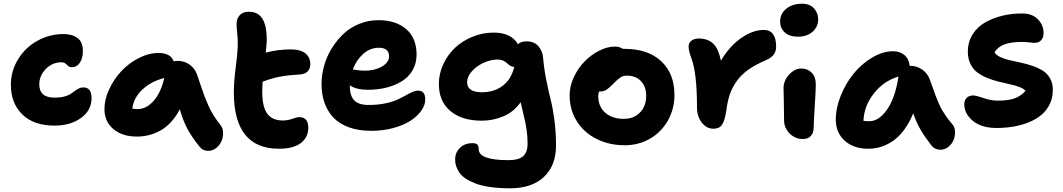

<svg xmlns="http://www.w3.org/2000/svg" viewBox="-20 -723 5683 1026"><path d="M271 -51.8Q160.2 -51.8 99.1 -111.6Q38.1 -171.4 38.1 -270Q38.1 -343.8 76.7 -406.5Q115.2 -469.2 179.9 -505.1Q244.6 -541 319.8 -541Q365.7 -541 394.3 -519.8Q422.9 -498.5 422.9 -450.2Q422.9 -412.6 407 -388.2Q391.1 -363.8 362.8 -363.8Q348.6 -363.8 337.2 -377Q325.7 -390.1 309.1 -390.1Q259.3 -390.1 224.6 -354.2Q189.9 -318.4 189.9 -272Q189.9 -201.2 272 -201.2Q300.8 -201.2 322.5 -206.8Q344.2 -212.4 356.7 -220.5Q369.1 -228.5 379.4 -236.6Q389.6 -244.6 400.9 -250.2Q412.1 -255.9 425.8 -255.9Q469.2 -255.9 469.2 -198.2Q469.2 -133.8 413.1 -92.8Q356.9 -51.8 271 -51.8Z M710.9 6.8Q633.3 6.8 585.7 -33.4Q538.1 -73.7 538.1 -140.1Q538.1 -190.9 563 -245.1Q587.9 -299.3 627.7 -342Q667.5 -384.8 720.9 -412.4Q774.4 -439.9 827.6 -439.9Q892.1 -439.9 908.7 -395Q918.9 -397.9 928.7 -397.9Q965.8 -397.9 993.7 -377.4Q1021.5 -356.9 1032.7 -325.2Q1039.6 -305.7 1052.7 -266.4Q1065.9 -227.1 1073 -208.3Q1080.1 -189.5 1093 -160.2Q1106 -130.9 1121.8 -105.7Q1137.7 -80.6 1158.7 -54.2Q1171.4 -39.1 1172.1 -15.4Q1172.9 8.3 1164.1 30Q1155.3 51.8 1136 67.4Q1116.7 83 1092.8 83Q1063 83 1045.9 60.1Q1006.8 11.7 982.7 -32.2Q958.5 -76.2 940.9 -139.2Q920.4 -99.6 893.3 -70.3Q866.2 -41 835.7 -24.7Q805.2 -8.3 774.4 -0.7Q743.7 6.8 710.9 6.8ZM715.8 -140.1Q761.2 -140.1 800.3 -183.3Q839.4 -226.6 857.9 -306.2Q785.2 -287.6 739 -242.7Q692.9 -197.8 687 -142.1Q704.6 -140.1 715.8 -140.1Z M1470.2 71.8Q1229.5 71.8 1229.5 -230Q1229.5 -284.7 1239.5 -362.3Q1249.5 -439.9 1250.5 -477.1Q1251.5 -508.8 1247.6 -546.4Q1243.7 -584 1244.1 -597.2Q1245.1 -624.5 1261.5 -642.3Q1277.8 -660.2 1311.5 -660.2Q1358.9 -660.2 1382.8 -622.1Q1406.7 -584 1405.3 -500Q1404.3 -482.9 1400.4 -441.9Q1465.8 -459 1532.2 -459Q1586.4 -459 1612.3 -437.5Q1638.2 -416 1638.2 -379.9Q1638.2 -355.5 1623.5 -341.1Q1608.9 -326.7 1583.5 -325.2Q1518.1 -321.3 1474.4 -313Q1430.7 -304.7 1383.3 -286.1Q1381.3 -253.9 1381.3 -235.8Q1381.3 -150.9 1408.4 -115Q1435.5 -79.1 1491.2 -79.1Q1516.6 -79.1 1542 -88.1Q1567.4 -97.2 1579.1 -97.2Q1627.4 -97.2 1627.4 -40Q1627.4 10.3 1588.1 41Q1548.8 71.8 1470.2 71.8Z M1964.4 -23.9Q1896.5 -23.9 1845 -42.5Q1793.5 -61 1761.7 -94.7Q1730 -128.4 1714.1 -173.6Q1698.2 -218.8 1698.2 -273.9Q1698.2 -322.3 1711.7 -370.8Q1725.1 -419.4 1752 -463.4Q1778.8 -507.3 1814.7 -541.3Q1850.6 -575.2 1899.4 -595.2Q1948.2 -615.2 2002.4 -615.2Q2095.2 -615.2 2150.6 -567.4Q2206.1 -519.5 2206.1 -431.2Q2206.1 -384.3 2184.8 -347.7Q2163.6 -311 2127 -288.6Q2090.3 -266.1 2044.2 -254.6Q1998 -243.2 1945.3 -243.2Q1884.8 -243.2 1849.1 -267.1V-264.2Q1849.1 -212.4 1872.3 -187.3Q1895.5 -162.1 1950.2 -162.1Q1996.6 -162.1 2035.6 -169.9Q2074.7 -177.7 2099.9 -189Q2125 -200.2 2145 -211.7Q2165 -223.1 2182.6 -231Q2200.2 -238.8 2214.4 -238.8Q2252.4 -238.8 2252.4 -190.9Q2252.4 -161.1 2231.2 -131.3Q2210 -101.6 2173.3 -77.6Q2136.7 -53.7 2081.5 -38.8Q2026.4 -23.9 1964.4 -23.9ZM2004.4 -467.8Q1958.5 -467.8 1921.6 -435.5Q1884.8 -403.3 1865.2 -352.1Q1868.2 -351.6 1880.6 -349.6Q1893.1 -347.7 1904.8 -346.4Q1916.5 -345.2 1929.2 -345.2Q1982.4 -345.2 2020.8 -367.4Q2059.1 -389.6 2059.1 -421.9Q2059.1 -467.8 2004.4 -467.8Z M2706.1 283.2Q2647 283.2 2599.1 276.4Q2551.3 269.5 2520.3 257.3Q2489.3 245.1 2467 230.2Q2444.8 215.3 2433.3 197.3Q2421.9 179.2 2417 163.1Q2412.1 147 2412.1 129.9Q2412.1 92.3 2437.7 67.1Q2463.4 42 2505.4 42Q2523.4 42 2530.8 49.8Q2538.1 57.6 2538.1 74.2Q2538.1 132.8 2696.3 132.8Q2752.9 132.8 2776.1 111.3Q2799.3 89.8 2799.3 45.9Q2799.3 14.2 2795.4 -17.6Q2791.5 -49.3 2787.1 -69.6Q2782.7 -89.8 2774.4 -124.3Q2766.1 -158.7 2762.2 -176.8Q2726.1 -125 2670.2 -101.6Q2614.3 -78.1 2555.2 -78.1Q2447.8 -78.1 2386.5 -129.9Q2325.2 -181.6 2325.2 -273.9Q2325.2 -330.1 2349.4 -381.3Q2373.5 -432.6 2413.3 -469.2Q2453.1 -505.9 2506.6 -527.3Q2560.1 -548.8 2617.2 -548.8Q2713.4 -548.8 2748 -485.8Q2760.7 -502 2794.9 -502Q2835 -502 2857.4 -475.6Q2879.9 -449.2 2882.3 -413.1Q2887.2 -355.5 2899.4 -294.7Q2911.6 -233.9 2922.6 -191.2Q2933.6 -148.4 2942.4 -83Q2951.2 -17.6 2951.2 54.2Q2951.2 161.6 2886.7 222.4Q2822.3 283.2 2706.1 283.2ZM2476.1 -284.2Q2476.1 -230 2555.2 -230Q2620.1 -230 2666 -264.4Q2711.9 -298.8 2728 -365.2Q2716.3 -365.7 2706.3 -371.8Q2696.3 -377.9 2689.5 -385.3Q2682.6 -392.6 2669.4 -398.7Q2656.2 -404.8 2639.2 -404.8Q2601.6 -404.8 2563.2 -387Q2524.9 -369.1 2500.5 -340.8Q2476.1 -312.5 2476.1 -284.2Z M3318.8 53.2Q3234.4 53.2 3167 19Q3099.6 -15.1 3061.8 -76.2Q3023.9 -137.2 3023.9 -213.9Q3023.9 -262.2 3046.4 -310.5Q3068.8 -358.9 3103.5 -394.3Q3138.2 -429.7 3181.6 -451.9Q3225.1 -474.1 3265.1 -474.1Q3290 -474.1 3309.1 -461.9H3316.9Q3442.4 -461.9 3513.2 -396Q3584 -330.1 3584 -215.8Q3584 -140.6 3549.1 -78.9Q3514.2 -17.1 3453.4 18.1Q3392.6 53.2 3318.8 53.2ZM3176.8 -210Q3176.8 -154.3 3213.9 -121.1Q3251 -87.9 3314 -87.9Q3366.7 -87.9 3399.9 -121.8Q3433.1 -155.8 3433.1 -210.9Q3433.1 -260.3 3405 -289.6Q3377 -318.8 3330.1 -318.8Q3309.6 -318.8 3294.7 -308.8Q3279.8 -298.8 3256.8 -274.9Q3232.4 -250.5 3219 -242.2Q3205.6 -233.9 3184.1 -233.9H3181.2Q3176.8 -222.2 3176.8 -210Z M3791.5 -35.2Q3755.9 -35.2 3730.2 -67.9Q3704.6 -100.6 3704.6 -147.9Q3704.6 -329.6 3675.8 -408.2Q3659.7 -451.2 3659.7 -474.1Q3659.7 -493.7 3674.3 -505.4Q3689 -517.1 3714.4 -517.1Q3762.2 -517.1 3790.5 -490.5Q3818.8 -463.9 3832.5 -398.9Q3877.9 -476.1 3940.4 -519.5Q4002.9 -563 4061.5 -563Q4127.4 -563 4127.4 -473.1Q4127.4 -449.7 4115.2 -432.1Q4103 -414.6 4071.8 -400.9Q4016.6 -377.4 3978 -349.9Q3939.5 -322.3 3915.8 -288.3Q3892.1 -254.4 3879.6 -217.5Q3867.2 -180.7 3861.3 -131.8Q3852.1 -75.2 3837.6 -55.2Q3823.2 -35.2 3791.5 -35.2Z M4243.2 -526.9Q4199.2 -526.9 4174.1 -549.6Q4148.9 -572.3 4148.9 -607.9Q4148.9 -649.9 4181.9 -676.5Q4214.8 -703.1 4266.1 -703.1Q4307.1 -703.1 4329.6 -678.5Q4352.1 -653.8 4352.1 -619.1Q4352.1 -579.6 4322 -553.2Q4292 -526.9 4243.2 -526.9ZM4270 20Q4229 20 4199.5 -10Q4169.9 -40 4169.9 -80.1Q4169.9 -133.8 4168.5 -183.3Q4167 -232.9 4167 -251Q4167 -292.5 4197 -324.7Q4227.1 -356.9 4262.2 -356.9Q4294.9 -356.9 4316.9 -335Q4338.9 -313 4339.4 -273.9Q4339.8 -251.5 4334 -158Q4328.1 -64.5 4328.1 -43.9Q4328.1 -13.7 4313.2 3.2Q4298.3 20 4270 20Z M4620.1 71.8Q4542 71.8 4494.1 29.1Q4446.3 -13.7 4446.3 -84Q4446.3 -146 4472.9 -211.9Q4499.5 -277.8 4541.7 -329.8Q4584 -381.8 4640.6 -415.5Q4697.3 -449.2 4752.9 -449.2Q4789.1 -449.2 4813.2 -428.7Q4837.4 -408.2 4840.8 -371.1H4844.2Q4880.9 -371.1 4908.9 -350.6Q4937 -330.1 4948.2 -298.8Q4953.1 -286.1 4964.4 -254.4Q4975.6 -222.7 4980.2 -210.4Q4984.9 -198.2 4995.4 -173.3Q5005.9 -148.4 5014.9 -133.5Q5023.9 -118.7 5038.3 -98.1Q5052.7 -77.6 5069.8 -58.1Q5082.5 -43.9 5083.5 -20.5Q5084.5 2.9 5075.9 24.4Q5067.4 45.9 5048.3 61.5Q5029.3 77.1 5005.9 77.1Q4975.6 77.1 4958 55.2Q4922.4 9.3 4900.1 -28.6Q4877.9 -66.4 4859.9 -117.2Q4838.9 -65.9 4810.8 -28.3Q4782.7 9.3 4751.2 30.5Q4719.7 51.8 4687.3 61.8Q4654.8 71.8 4620.1 71.8ZM4625 -75.2Q4677.2 -75.2 4720.9 -138.4Q4764.6 -201.7 4781.2 -314Q4700.7 -289.6 4648.7 -222.4Q4596.7 -155.3 4594.2 -77.1Q4611.8 -75.2 4625 -75.2Z M5305.7 -39.1Q5224.6 -39.1 5178.7 -77.4Q5132.8 -115.7 5132.8 -166Q5132.8 -186.5 5145.5 -199.7Q5158.2 -212.9 5180.7 -212.9Q5195.8 -212.9 5235.8 -199Q5275.9 -185.1 5312 -185.1Q5368.2 -185.1 5402.3 -197.5Q5436.5 -210 5460 -237.8Q5450.2 -249.5 5427.2 -258.1Q5404.3 -266.6 5377 -272.7Q5349.6 -278.8 5318.1 -286.4Q5286.6 -293.9 5257.3 -305.7Q5228 -317.4 5204.3 -334.5Q5180.7 -351.6 5166.3 -380.4Q5151.9 -409.2 5151.9 -446.8Q5151.9 -499 5177.7 -539.8Q5203.6 -580.6 5246.3 -604.2Q5289.1 -627.9 5340.1 -639.9Q5391.1 -651.9 5445.8 -650.9Q5496.6 -650.4 5526.6 -619.4Q5556.6 -588.4 5556.6 -547.9Q5556.6 -522.5 5543.9 -508.3Q5531.2 -494.1 5508.8 -494.1Q5499 -494.1 5478.3 -496.6Q5457.5 -499 5439.9 -499Q5324.2 -499 5294.9 -442.9Q5303.2 -428.2 5325.4 -418Q5347.7 -407.7 5375.5 -401.4Q5403.3 -395 5435.3 -388.2Q5467.3 -381.3 5497.3 -371.1Q5527.3 -360.8 5551.8 -345.7Q5576.2 -330.6 5591.1 -304.4Q5606 -278.3 5606 -243.2Q5606 -192.4 5582 -152.6Q5558.1 -112.8 5516.1 -88.4Q5474.1 -64 5420.7 -51.5Q5367.2 -39.1 5305.7 -39.1Z"/></svg>

Font: Shantell Sans Irregular Bouncy
Style: Bold
Weight: 700
Designer: Stephen Nixon, Anya Danilova, Shantell Martin
Foundry: Arrow Type
Version: Version 1.006;[9816181b4]